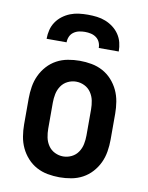

<svg xmlns="http://www.w3.org/2000/svg" viewBox="-84 -801 669 870"><g transform="rotate(10 250.0 -366.0)"><path d="M250 8Q223 8 195.5 3Q168 -2 144 -15Q120 -28 101.5 -48.5Q83 -69 71.5 -93.5Q60 -118 55.5 -145.5Q51 -173 51 -200V-320Q51 -347 55.5 -374.5Q60 -402 71.5 -426.5Q83 -451 101.5 -471.5Q120 -492 144 -505Q168 -518 195.5 -523Q223 -528 250 -528Q277 -528 304.5 -523Q332 -518 356 -505Q380 -492 398.5 -471.5Q417 -451 428.5 -426.5Q440 -402 444.5 -374.5Q449 -347 449 -320V-200Q449 -173 444.5 -145.5Q440 -118 428.5 -93.5Q417 -69 398.5 -48.5Q380 -28 356 -15Q332 -2 304.5 3Q277 8 250 8ZM250 -88Q270 -88 288.5 -97Q307 -106 318.5 -123Q330 -140 334 -160Q338 -180 338 -200V-320Q338 -340 334 -360Q330 -380 318.5 -397Q307 -414 288.5 -423Q270 -432 250 -432Q230 -432 211.5 -423Q193 -414 181.5 -397Q170 -380 166 -360Q162 -340 162 -320V-200Q162 -180 166 -160Q170 -140 181.5 -123Q193 -106 211.5 -97Q230 -88 250 -88ZM84 -600Q84 -621 89 -641Q94 -661 105.5 -678Q117 -695 133.5 -707.5Q150 -720 169 -727.5Q188 -735 208.5 -737.5Q229 -740 250 -740Q271 -740 291.5 -737.5Q312 -735 331 -727.5Q350 -720 366.5 -707.5Q383 -695 394.5 -678Q406 -661 411 -641Q416 -621 416 -600H324Q324 -614 318.5 -626.5Q313 -639 302 -647Q291 -655 277.5 -658Q264 -661 250 -661Q236 -661 222.5 -658Q209 -655 198 -647Q187 -639 181.5 -626.5Q176 -614 176 -600Z"/></g></svg>

Font: Iosevka Term Curly
Style: Bold
Weight: 700
Designer: Belleve Invis
Foundry: Belleve Invis
Version: Version 32.3.0